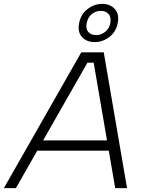

<svg xmlns="http://www.w3.org/2000/svg" viewBox="-61 -970 733 990"><path d="M422 -647H390L21 0H-41L358 -700H474L594 0H533ZM123 -246H530L520 -193H112ZM546 -851Q537 -805 502.5 -779Q468 -753 427 -753Q386 -753 362 -779Q338 -805 347 -851Q356 -897 390.5 -923.5Q425 -950 466 -950Q507 -950 531 -923.5Q555 -897 546 -851ZM508 -851Q513 -881 499 -897.5Q485 -914 459 -914Q433 -914 412.5 -897.5Q392 -881 386 -851Q380 -822 394 -805.5Q408 -789 434 -789Q460 -789 481 -805.5Q502 -822 508 -851Z"/></svg>

Font: Albert Sans Light
Style: Italic
Weight: 300
Italic angle: -11.25°
Designer: Andreas Rasmussen
Foundry: a.Foundry
Version: Version 1.025